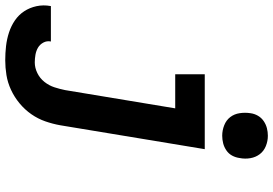

<svg xmlns="http://www.w3.org/2000/svg" viewBox="-246 -624 1018 715"><g transform="rotate(90 262.5 -266.0)"><path d="M129 223Q102 223 76 220Q50 217 25.5 209Q1 201 -19.5 187Q-40 173 -53.5 152.5Q-67 132 -72.5 106.5Q-78 81 -73 54V53H59Q56 68 63 81Q70 94 82 101Q94 108 108.5 110.5Q123 113 137 113Q157 113 176.5 103.5Q196 94 209.5 77Q223 60 229.5 40Q236 20 240 0L308 -410H181V-520H460L371 18Q366 46 356.5 73.5Q347 101 330 125.5Q313 150 289.5 169.5Q266 189 239 201.5Q212 214 184 218.5Q156 223 129 223ZM410 -585Q390 -585 371 -592.5Q352 -600 340.5 -615Q329 -630 326 -650Q323 -670 326 -690Q328 -705 335.5 -718Q343 -731 355.5 -739.5Q368 -748 382 -751.5Q396 -755 410 -755Q430 -755 448.5 -747.5Q467 -740 478.5 -725Q490 -710 493.5 -690Q497 -670 493 -650Q491 -635 484 -622Q477 -609 464.5 -600.5Q452 -592 438 -588.5Q424 -585 410 -585Z"/></g></svg>

Font: Iosevka Extrabold Extended
Style: Italic
Weight: 800
Width: 7
Italic angle: -9°
Monospace: yes
Designer: Belleve Invis
Foundry: Belleve Invis
Version: Version 32.5.0; ttfautohint (v1.8.4)